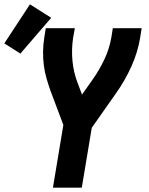

<svg xmlns="http://www.w3.org/2000/svg" viewBox="-67 -865 687 885"><path d="M177 0 225 -289 166 -446Q156 -474 147.5 -503.5Q139 -533 135 -564Q131 -595 131.5 -627Q132 -659 137 -691L144 -735H278L270 -691Q262 -637 267 -584.5Q272 -532 290 -485L311 -429L359 -497Q391 -542 414 -591Q437 -640 446 -691L453 -735H586L579 -691Q568 -624 538.5 -558.5Q509 -493 467 -434L356 -276L310 0ZM27 -618 -47 -665 71 -845 169 -783Z"/></svg>

Font: Iosevka Curly XBdExObl
Style: Regular
Weight: 800
Width: 7
Italic angle: -9°
Monospace: yes
Designer: Belleve Invis
Foundry: Belleve Invis
Version: Version 11.1.0; ttfautohint (v1.8.3)